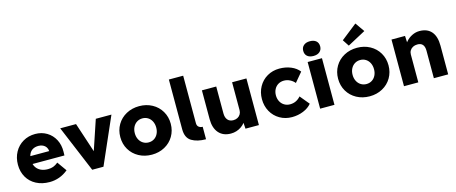

<svg xmlns="http://www.w3.org/2000/svg" viewBox="-46 -1452 5016 2111"><g transform="rotate(-15 2462.0 -396.5)"><path d="M34 -263.6Q34 -343.4 68.8 -406.9Q103.6 -470.4 165.2 -506.4Q226.8 -542.4 303.8 -542.4Q376.8 -542.4 435.1 -507.4Q493.4 -472.4 525.3 -411.4Q557.2 -350.4 555.6 -273.6L554.6 -230.8H131.6L108.6 -320.6H422.4L405 -301.8V-322.2Q403.8 -346.4 390.8 -365.7Q377.8 -385 355.7 -395.8Q333.6 -406.6 306.2 -406.6Q267.2 -406.6 240.4 -391.2Q213.6 -375.8 199.7 -346.8Q185.8 -317.8 185.8 -276Q185.8 -232.8 204.3 -200.4Q222.8 -168 257.9 -150Q293 -132 342 -132Q376 -132 402.3 -141.6Q428.6 -151.2 458.2 -175.2L534.8 -67.4Q487.6 -28.4 434 -9.2Q380.4 10 324.2 10Q237 10 171.1 -24.9Q105.2 -59.8 69.6 -122Q34 -184.2 34 -263.6Z M587 -531H767L897.6 -134.4L857.6 -130.8L992 -531H1170L937 0H809Z M1200 -266Q1200 -344.6 1237.1 -407.5Q1274.2 -470.4 1340 -506.2Q1405.8 -542 1487.5 -542Q1568.8 -542 1634.3 -506.2Q1699.8 -470.4 1736.9 -407.3Q1774 -344.2 1774 -266Q1774 -187.8 1736.9 -124.7Q1699.8 -61.6 1634.3 -25.8Q1568.8 10 1487.8 10Q1405.7 10 1339.9 -25.8Q1274.2 -61.6 1237.1 -124.3Q1200 -187.1 1200 -266ZM1609 -266Q1609 -305.6 1593.6 -336.7Q1578.2 -367.8 1550.5 -385.4Q1522.8 -403 1487.8 -403Q1452.2 -403 1424.3 -385.4Q1396.4 -367.8 1380.7 -336.7Q1365 -305.6 1365 -266Q1365 -226.9 1380.7 -195.8Q1396.4 -164.8 1424.4 -147.2Q1452.4 -129.6 1487.7 -129.6Q1522.8 -129.6 1550.5 -147.1Q1578.1 -164.5 1593.6 -195.8Q1609 -227 1609 -266Z M1879.6 -740H2042.6V-199.8Q2042.6 -169.6 2061.3 -155.5Q2080 -141.4 2104.6 -142V0Q2005.4 0 1942.5 -37.9Q1879.6 -75.8 1879.6 -174Z M2199.8 -203.4V-531H2362.8V-224.8Q2362.8 -177.4 2385.7 -150.9Q2408.6 -124.4 2449.8 -124.4Q2477 -124.4 2498.3 -135.8Q2519.6 -147.2 2531.5 -167.7Q2543.4 -188.2 2543.4 -213.8V-531H2706.4V0H2553.6L2546.4 -108.8L2576.4 -120.8Q2559.6 -63.8 2506.2 -26.6Q2452.8 10.6 2386.8 10.6Q2298.6 10.6 2249.2 -45.8Q2199.8 -102.2 2199.8 -203.4Z M2812 -266Q2812 -343.8 2847 -406.9Q2882 -470 2944.1 -506Q3006.2 -542 3082.6 -542Q3154.4 -542 3213.7 -517.4Q3273 -492.8 3307.8 -448L3219 -342Q3198 -368 3165.7 -384.5Q3133.4 -401 3097.4 -401Q3060.6 -401 3032 -383.8Q3003.4 -366.6 2987.3 -335.8Q2971.2 -305 2971.2 -266.6Q2971.2 -228.6 2987.1 -197.8Q3003 -167 3032.1 -149.3Q3061.2 -131.6 3097.8 -131.6Q3134.8 -131.6 3165.1 -146.4Q3195.4 -161.2 3219 -188.8L3307.2 -82.2Q3272.4 -39.6 3212 -14.8Q3151.6 10 3082.6 10Q3006.2 10 2944.1 -26Q2882 -62 2847 -125.1Q2812 -188.2 2812 -266Z M3403.4 -531H3566.4V0H3403.4ZM3388 -662Q3388 -699.8 3414 -722.7Q3440 -745.6 3484.6 -745.6Q3530.2 -745.6 3555.7 -723.8Q3581.2 -702 3581.2 -662Q3581.2 -624.2 3555.2 -601.3Q3529.2 -578.4 3484.3 -578.4Q3439 -578.4 3413.5 -600.2Q3388 -622 3388 -662Z M3679 -266Q3679 -344.6 3716.1 -407.5Q3753.2 -470.4 3819 -506.2Q3884.8 -542 3966.5 -542Q4047.8 -542 4113.3 -506.2Q4178.8 -470.4 4215.9 -407.3Q4253 -344.2 4253 -266Q4253 -187.8 4215.9 -124.7Q4178.8 -61.6 4113.3 -25.8Q4047.8 10 3966.8 10Q3884.7 10 3818.9 -25.8Q3753.2 -61.6 3716.1 -124.3Q3679 -187.1 3679 -266ZM4088 -266Q4088 -305.6 4072.6 -336.7Q4057.2 -367.8 4029.5 -385.4Q4001.8 -403 3966.8 -403Q3931.2 -403 3903.3 -385.4Q3875.4 -367.8 3859.7 -336.7Q3844 -305.6 3844 -266Q3844 -226.9 3859.7 -195.8Q3875.4 -164.8 3903.4 -147.2Q3931.4 -129.6 3966.7 -129.6Q4001.8 -129.6 4029.5 -147.1Q4057.1 -164.5 4072.6 -195.8Q4088 -227 4088 -266ZM3838.8 -661.8 4019.6 -804.2 4093.6 -698.8 3887.2 -588Z M4357.8 -531H4511.8L4517.8 -411L4484.8 -399Q4495.4 -435.4 4524.1 -468.6Q4552.8 -501.8 4593.3 -521.9Q4633.8 -542 4676.6 -542Q4766.6 -542 4813.7 -487Q4860.8 -432 4860.8 -326V0H4697.8V-313Q4697.8 -360 4677.2 -383.3Q4656.6 -406.6 4616.8 -405.4Q4589.2 -405.4 4567.3 -394Q4545.4 -382.6 4533.1 -362.5Q4520.8 -342.4 4520.8 -318V0H4439.8H4357.8Z"/></g></svg>

Font: Easer Grotesk Variable
Style: Regular
Weight: 400
Designer: Boardeaser, Bonnie Shaver-Troup, Thomas Jockin
Foundry: Lexend
Version: Version 1.001;Glyphs 3.1.2 (3151)